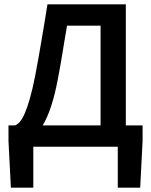

<svg xmlns="http://www.w3.org/2000/svg" viewBox="-20 -674 694 882"><path d="M133 0V188H30L19 -26V-98H49Q60 -102 71.5 -115Q83 -128 94.5 -155Q106 -182 118 -224Q130 -266 142 -328Q151 -374 157.5 -412Q164 -450 170.5 -487.5Q177 -525 183.5 -564.5Q190 -604 198 -654H558V-98H635V-26L624 188H521V0ZM246 -312Q219 -168 176 -98H442V-556H288Q282 -521 277 -491.5Q272 -462 267.5 -434Q263 -406 258 -377Q253 -348 246 -312Z"/></svg>

Font: CV Source Sans Light
Style: Bold
Weight: 600
Designer: Paul D. Hunt
Foundry: Adobe Systems Incorporated
Version: Version 3.001